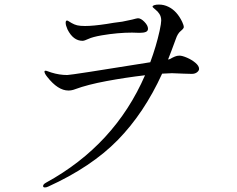

<svg xmlns="http://www.w3.org/2000/svg" viewBox="-20 -795 1040 842"><path d="M853 -493Q853 -485 844 -478Q835 -471 821 -471L785 -472Q749 -474 734 -474L691 -472Q612 -299 496.5 -181Q381 -63 192 23Q184 27 177 27Q169 27 169 21Q169 13 182 6Q483 -159 616 -465Q531 -455 447.5 -439.5Q364 -424 310 -404Q295 -398 280 -398Q234 -398 187 -458Q175 -473 175 -481Q175 -485 180 -485Q183 -485 192 -481.5Q201 -478 205 -477Q240 -466 275 -466Q292 -466 639 -522Q665 -592 680 -660Q687 -693 687 -705Q687 -722 679 -734Q673 -744 661 -753.5Q649 -763 649 -766Q649 -770 657 -772.5Q665 -775 677 -775Q699 -775 719 -765Q756 -747 779 -699Q786 -684 786 -676Q786 -670 772.5 -659Q759 -648 751 -624Q731 -569 717 -534Q726 -535 736 -542Q738 -543 747 -547Q756 -551 767 -551Q779 -551 800 -542Q821 -533 837 -519.5Q853 -506 853 -493ZM276 -666Q268 -684 268 -695Q268 -705 274 -705Q277 -705 282.5 -701Q288 -697 294 -694Q306 -687 318.5 -684Q331 -681 353 -681Q389 -681 448 -690Q475 -695 516 -700Q527 -702 559 -709Q581 -715 585 -715Q598 -715 613.5 -699Q629 -683 629 -669Q629 -659 619.5 -655Q610 -651 592 -651L559 -652Q497 -652 426 -640Q386 -633 368 -624.5Q350 -616 342 -616Q301 -616 276 -666Z"/></svg>

Font: Shippori Mincho
Style: Regular
Weight: 400
Designer: FONTDASU
Foundry: FONTDASU / Google Inc. / but / Adobe
Version: Version 3.110; ttfautohint (v1.8.3)